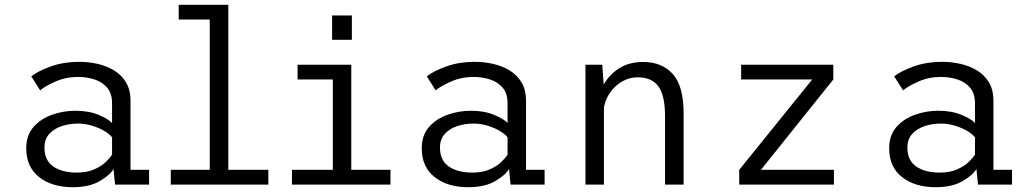

<svg xmlns="http://www.w3.org/2000/svg" viewBox="-20 -770 4290 801"><path d="M283.5 11Q197 11 143.2 -31.2Q89.5 -73.5 89.5 -151.5Q89.5 -206 120 -240.5Q150.5 -275 197.8 -291.5Q245 -308 294 -308Q350 -308 391.5 -290.8Q433 -273.5 447.5 -256.5V-339Q447.5 -380.5 426.8 -404.5Q406 -428.5 373.5 -438.8Q341 -449 305.5 -449Q255 -449 211.5 -429.8Q168 -410.5 147.5 -393L110.5 -451.5Q136.5 -472.5 190 -492.2Q243.5 -512 312 -512Q348.5 -512 386 -503.8Q423.5 -495.5 455 -476.8Q486.5 -458 505.5 -426.8Q524.5 -395.5 524.5 -349.5V-61.5H602V0H460L453.5 -65Q439.5 -40 396 -14.5Q352.5 11 283.5 11ZM300.5 -50Q342.5 -50 372.2 -63Q402 -76 420.5 -93.5Q439 -111 447.5 -125V-197Q437.5 -210.5 415 -223.8Q392.5 -237 363.5 -245.8Q334.5 -254.5 305.5 -254.5Q270.5 -254.5 238.5 -244.2Q206.5 -234 186 -211.8Q165.5 -189.5 165.5 -154.5Q165.5 -101 202.2 -75.5Q239 -50 300.5 -50Z M692.5 0V-61.5H855V-688.5H725.5V-750H932.5V-61.5H1099.5V0Z M1365.5 -705.5H1448V-604H1365.5ZM1198 0V-61.5H1368.5V-438.5H1221.5V-500H1445.5V-61.5H1609V0Z M1933.5 11Q1847 11 1793.2 -31.2Q1739.5 -73.5 1739.5 -151.5Q1739.5 -206 1770 -240.5Q1800.5 -275 1847.8 -291.5Q1895 -308 1944 -308Q2000 -308 2041.5 -290.8Q2083 -273.5 2097.5 -256.5V-339Q2097.5 -380.5 2076.8 -404.5Q2056 -428.5 2023.5 -438.8Q1991 -449 1955.5 -449Q1905 -449 1861.5 -429.8Q1818 -410.5 1797.5 -393L1760.5 -451.5Q1786.5 -472.5 1840 -492.2Q1893.5 -512 1962 -512Q1998.5 -512 2036 -503.8Q2073.5 -495.5 2105 -476.8Q2136.5 -458 2155.5 -426.8Q2174.5 -395.5 2174.5 -349.5V-61.5H2252V0H2110L2103.5 -65Q2089.5 -40 2046 -14.5Q2002.5 11 1933.5 11ZM1950.5 -50Q1992.5 -50 2022.2 -63Q2052 -76 2070.5 -93.5Q2089 -111 2097.5 -125V-197Q2087.5 -210.5 2065 -223.8Q2042.5 -237 2013.5 -245.8Q1984.5 -254.5 1955.5 -254.5Q1920.5 -254.5 1888.5 -244.2Q1856.5 -234 1836 -211.8Q1815.5 -189.5 1815.5 -154.5Q1815.5 -101 1852.2 -75.5Q1889 -50 1950.5 -50Z M2422.5 0V-500H2492.5L2498.5 -417Q2521.5 -458.5 2563 -485Q2604.5 -511.5 2663 -511.5Q2741.5 -511.5 2786.8 -461.2Q2832 -411 2832 -295.5V0H2754.5V-284Q2754.5 -371.5 2726.8 -409.5Q2699 -447.5 2640.5 -447.5Q2606.5 -447.5 2577 -431Q2547.5 -414.5 2526.8 -386Q2506 -357.5 2499.5 -321.5V0Z M3064 0V-61.5L3368.5 -438.5H3072V-500H3456.5V-438.5L3154.5 -61.5H3459V0Z M3883.5 11Q3797 11 3743.2 -31.2Q3689.5 -73.5 3689.5 -151.5Q3689.5 -206 3720 -240.5Q3750.5 -275 3797.8 -291.5Q3845 -308 3894 -308Q3950 -308 3991.5 -290.8Q4033 -273.5 4047.5 -256.5V-339Q4047.5 -380.5 4026.8 -404.5Q4006 -428.5 3973.5 -438.8Q3941 -449 3905.5 -449Q3855 -449 3811.5 -429.8Q3768 -410.5 3747.5 -393L3710.5 -451.5Q3736.5 -472.5 3790 -492.2Q3843.5 -512 3912 -512Q3948.5 -512 3986 -503.8Q4023.5 -495.5 4055 -476.8Q4086.5 -458 4105.5 -426.8Q4124.5 -395.5 4124.5 -349.5V-61.5H4202V0H4060L4053.5 -65Q4039.5 -40 3996 -14.5Q3952.5 11 3883.5 11ZM3900.5 -50Q3942.5 -50 3972.2 -63Q4002 -76 4020.5 -93.5Q4039 -111 4047.5 -125V-197Q4037.5 -210.5 4015 -223.8Q3992.5 -237 3963.5 -245.8Q3934.5 -254.5 3905.5 -254.5Q3870.5 -254.5 3838.5 -244.2Q3806.5 -234 3786 -211.8Q3765.5 -189.5 3765.5 -154.5Q3765.5 -101 3802.2 -75.5Q3839 -50 3900.5 -50Z"/></svg>

Font: Trispace Light
Style: Regular
Weight: 300
Designer: Tyler Finck
Foundry: Etcetera Type Company
Version: Version 1.210; ttfautohint (v1.8.3)